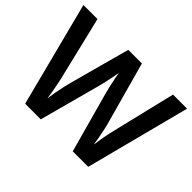

<svg xmlns="http://www.w3.org/2000/svg" viewBox="-141 -975 1235 1235"><g transform="rotate(45 476.5 -357.0)"><path d="M948 -714 763 0H622L509 -410Q503 -430 496 -461.5Q489 -493 483 -523Q477 -553 475 -567Q473 -553 467.5 -523.5Q462 -494 454.5 -462Q447 -430 441 -408L331 0H189L5 -714H133L231 -307Q238 -281 244.5 -248Q251 -215 257 -182.5Q263 -150 266 -126Q269 -151 275 -184Q281 -217 288 -248.5Q295 -280 301 -302L413 -714H537L651 -301Q658 -279 665 -246.5Q672 -214 678 -182Q684 -150 687 -126Q690 -151 695.5 -183Q701 -215 708 -248Q715 -281 722 -307L820 -714Z"/></g></svg>

Font: Noto Sans Tamil SemiBold
Style: Regular
Weight: 600
Designer: Jelle Bosma - Monotype Design Team
Foundry: Monotype Imaging Inc.
Version: Version 2.004; ttfautohint (v1.8.4.7-5d5b)